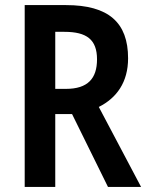

<svg xmlns="http://www.w3.org/2000/svg" viewBox="-20 -734 581 754"><path d="M239 -714H77V0H197V-286H263L404 0H534L368 -314C438 -349 483 -411 483 -505C483 -646 406 -714 239 -714ZM233 -609C320 -609 361 -579 361 -501C361 -426 325 -385 239 -385H197V-609Z"/></svg>

Font: Noto Sans Gurmukhi UI Condensed SemiBold
Style: Regular
Weight: 600
Width: 3
Designer: Jelle Bosma - Monotype Design Team
Foundry: Monotype Imaging Inc.
Version: Version 2.004